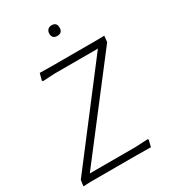

<svg xmlns="http://www.w3.org/2000/svg" viewBox="-201 -926 906 1026"><g transform="rotate(-30 251.5 -413.5)"><path d="M287 -829Q318 -829 318 -797Q318 -764 286 -764Q254 -764 254 -796Q254 -811 263 -820Q272 -829 287 -829ZM503 -640 499 -602 68 -41H350L427 -45L431 -40L421 1L332 0H48L4 2L9 -35L439 -597H171L98 -593L94 -599L105 -640L187 -639H462Z"/></g></svg>

Font: Alegreya Sans Light
Style: Italic
Weight: 300
Italic angle: -7°
Designer: Juan Pablo del Peral
Foundry: Huerta Tipografica
Version: Version 2.007